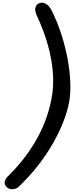

<svg xmlns="http://www.w3.org/2000/svg" viewBox="-20 -1226 550 1406"><path d="M23 137.5Q9.5 121 16 99.8Q22.5 78.5 42.5 60.5Q111.5 -8 164.8 -79Q218 -150 256.8 -222Q295.5 -294 320.8 -367Q346 -440 359 -512Q374.5 -599 367 -696.8Q359.5 -794.5 329.8 -899.5Q300 -1004.5 248.5 -1114Q232.5 -1151.5 240 -1172.5Q247.5 -1193.5 264.5 -1201.5Q287 -1212 312 -1200.2Q337 -1188.5 357.5 -1151Q400.5 -1064.5 430 -972.2Q459.5 -880 475.8 -790.8Q492 -701.5 494.8 -622.2Q497.5 -543 487 -482.5Q475 -415 445 -337.2Q415 -259.5 368 -177Q321 -94.5 258 -13.8Q195 67 117.5 141Q97.5 160 68.2 159.5Q39 159 23 137.5Z"/></svg>

Font: Edu AU VIC WA NT Pre SemiBold
Style: Regular
Weight: 600
Designer: Tina and Corey Anderson, Eben Sorkin, Mirko Velimirovic
Foundry: Google for Education
Version: Version 1.001